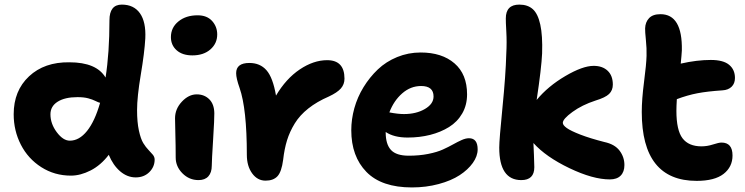

<svg xmlns="http://www.w3.org/2000/svg" viewBox="-20 -780 3269 842"><path d="M291 -9.8Q219.2 -9.8 161.1 -46.9Q103 -84 71.5 -145.5Q40 -207 40 -278.8Q40 -382.3 107.4 -445.3Q174.8 -508.3 284.2 -506.8Q403.3 -506.8 442.9 -439.9Q460 -547.9 460 -690.9Q460 -759.8 514.2 -759.8Q566.9 -759.8 593.8 -721.7Q620.6 -683.6 617.2 -611.8Q613.8 -549.8 597.4 -452.6Q581.1 -355.5 581.1 -296.9Q581.1 -244.6 589.1 -207.5Q597.2 -170.4 608.4 -152.3Q619.6 -134.3 630.9 -122.8Q642.1 -111.3 650.1 -101.6Q658.2 -91.8 658.2 -80.1Q658.2 -48.3 634.8 -25.1Q611.3 -2 575.2 -2Q538.1 -2 506.8 -28.8Q475.6 -55.7 457 -101.1Q421.9 -55.2 377.4 -32.5Q333 -9.8 291 -9.8ZM201.2 -278.8Q201.2 -237.3 229 -200.2Q256.8 -163.1 286.1 -163.1Q327.6 -163.1 361.8 -205.8Q396 -248.5 418.9 -329.1Q411.6 -330.6 398.7 -337.2Q385.7 -343.8 366.7 -348.9Q347.7 -354 319.8 -354Q264.6 -354 232.9 -334Q201.2 -314 201.2 -278.8Z M823.7 -537.1Q779.8 -537.1 754.6 -559.6Q729.5 -582 729.5 -617.2Q729.5 -659.2 762.5 -686Q795.4 -712.9 846.7 -712.9Q887.7 -712.9 910.2 -688Q932.6 -663.1 932.6 -628.9Q932.6 -589.4 902.6 -563.2Q872.6 -537.1 823.7 -537.1ZM850.6 9.8Q809.6 9.8 780 -20Q750.5 -49.8 750.5 -88.9Q750.5 -142.6 749 -192.9Q747.6 -243.2 747.6 -261.2Q747.6 -302.2 777.6 -334.2Q807.6 -366.2 842.8 -366.2Q876 -366.2 897.7 -344.7Q919.4 -323.2 919.9 -283.2Q920.4 -261.7 914.6 -168Q908.7 -74.2 908.7 -53.2Q908.7 -23.4 893.8 -6.8Q878.9 9.8 850.6 9.8Z M1144.5 12.2Q1108.9 12.2 1085.7 -19.8Q1062.5 -51.8 1062.5 -101.1Q1062.5 -302.7 1030.8 -394Q1015.6 -436.5 1015.6 -459Q1015.6 -503.9 1073.7 -503.9Q1120.6 -503.9 1148.7 -471.9Q1176.8 -439.9 1190.4 -360.8Q1234.4 -435.1 1294.7 -475.6Q1355 -516.1 1414.6 -516.1Q1490.7 -516.1 1490.7 -435.1Q1490.7 -410.2 1474.9 -392.1Q1459 -374 1422.4 -356.9Q1369.6 -334 1332.3 -304.4Q1294.9 -274.9 1272.7 -238.8Q1250.5 -202.6 1238.8 -164.8Q1227.1 -127 1221.7 -79.1Q1214.8 -26.4 1196.8 -7.1Q1178.7 12.2 1144.5 12.2Z M1786.6 42Q1653.3 42 1586.9 -26.1Q1520.5 -94.2 1520.5 -209Q1520.5 -256.8 1533.9 -305.4Q1547.4 -354 1574.2 -397.7Q1601.1 -441.4 1637 -475.6Q1672.9 -509.8 1721.7 -529.8Q1770.5 -549.8 1824.7 -549.8Q1918 -549.8 1973.1 -502.2Q2028.3 -454.6 2028.3 -366.2Q2028.3 -319.3 2007.1 -282.5Q1985.8 -245.6 1949.2 -222.9Q1912.6 -200.2 1866.5 -188.5Q1820.3 -176.8 1767.6 -176.8Q1707.5 -176.8 1671.4 -201.2V-199.2Q1671.4 -147.5 1694.6 -122.3Q1717.8 -97.2 1772.5 -97.2Q1818.8 -97.2 1857.9 -105Q1897 -112.8 1922.1 -124.3Q1947.3 -135.7 1967.3 -147Q1987.3 -158.2 2004.9 -166Q2022.5 -173.8 2036.6 -173.8Q2074.7 -173.8 2074.7 -125Q2074.7 -95.2 2053.5 -65.4Q2032.2 -35.6 1995.6 -11.7Q1959 12.2 1903.8 27.1Q1848.6 42 1786.6 42ZM1826.7 -402.8Q1780.8 -402.8 1743.9 -370.6Q1707 -338.4 1687.5 -287.1Q1725.1 -279.8 1751.5 -279.8Q1805.2 -279.8 1843.3 -302Q1881.3 -324.2 1881.3 -356.9Q1881.3 -402.8 1826.7 -402.8Z M2266.1 9.8Q2169.4 9.8 2169.4 -132.8Q2169.4 -167 2183.6 -309.3Q2197.8 -451.7 2200.2 -543Q2203.1 -595.2 2200.4 -641.1Q2197.8 -687 2198.2 -699.2Q2198.2 -759.8 2257.3 -759.8Q2294.4 -759.8 2316.7 -739.7Q2338.9 -719.7 2349.4 -672.1Q2359.9 -624.5 2357.4 -545.9Q2354.5 -481.4 2333.5 -341.8Q2383.3 -401.9 2459.2 -446.5Q2535.2 -491.2 2583.5 -491.2Q2622.1 -491.2 2644.8 -469.7Q2667.5 -448.2 2667.5 -409.2Q2667.5 -383.8 2651.1 -367.9Q2634.8 -352.1 2591.3 -338.9Q2532.7 -319.8 2490.5 -289.1Q2448.2 -258.3 2448.2 -241.2Q2448.2 -231 2465.6 -218.5Q2482.9 -206.1 2525.1 -189.7Q2567.4 -173.3 2630.4 -157.2Q2675.8 -147.5 2697 -119.4Q2718.3 -91.3 2718.3 -56.2Q2718.3 -26.4 2701.9 -9.8Q2685.5 6.8 2654.3 6.8Q2580.1 6.8 2476.8 -42.7Q2373.5 -92.3 2319.3 -152.8Q2319.8 -136.2 2321.5 -101.3Q2323.2 -66.4 2323.2 -46.9Q2323.2 9.8 2266.1 9.8Z M3035.2 13.2Q2794.4 13.2 2794.4 -289.1Q2794.4 -343.8 2804.4 -421.1Q2814.5 -498.5 2815.4 -535.2Q2816.4 -566.9 2812.5 -604.7Q2808.6 -642.6 2809.1 -655.8Q2810.1 -683.1 2826.4 -700.4Q2842.8 -717.8 2876.5 -717.8Q2973.1 -717.8 2970.2 -559.1Q2969.2 -539.1 2965.3 -501Q3036.1 -517.1 3097.2 -517.1Q3151.9 -517.1 3177.5 -495.8Q3203.1 -474.6 3203.1 -438Q3203.1 -414.1 3188.5 -399.7Q3173.8 -385.3 3148.4 -383.8Q3082.5 -379.4 3038.8 -371.1Q2995.1 -362.8 2948.2 -345.2Q2946.3 -313 2946.3 -293.9Q2946.3 -209 2973.1 -173.6Q3000 -138.2 3056.2 -138.2Q3081.5 -138.2 3106.9 -146.5Q3132.3 -154.8 3144 -154.8Q3192.4 -154.8 3192.4 -98.1Q3192.4 -47.9 3153.1 -17.3Q3113.8 13.2 3035.2 13.2Z"/></svg>

Font: Shantell Sans Irregular
Style: Bold
Weight: 700
Designer: Stephen Nixon, Anya Danilova, Shantell Martin
Foundry: Arrow Type
Version: Version 1.006;[9816181b4]